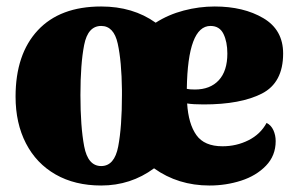

<svg xmlns="http://www.w3.org/2000/svg" viewBox="-20 -550 908 592"><path d="M830 -115Q830 -70 800 -39Q770 -8 723.5 7Q677 22 626 22Q529 22 455 -31Q383 22 292 22Q211 22 151.5 -12Q92 -46 60 -108Q28 -170 28 -252Q28 -383 96.5 -456.5Q165 -530 292 -530Q390 -530 460 -480Q499 -505 546.5 -517.5Q594 -530 642 -530Q731 -530 792 -494Q853 -458 853 -385Q853 -295 787.5 -261.5Q722 -228 608 -228Q575 -228 557 -231Q561 -168 585.5 -133.5Q610 -99 666 -99Q709 -99 746 -117.5Q783 -136 802 -171Q816 -164 823 -148.5Q830 -133 830 -115ZM292 -470Q251 -470 239.5 -411.5Q228 -353 228 -257Q228 -160 239.5 -99Q251 -38 292 -38Q333 -38 344.5 -98.5Q356 -159 356 -257V-272Q355 -361 343 -415.5Q331 -470 292 -470ZM556 -276Q564 -274 581 -274Q628 -274 654.5 -302.5Q681 -331 681 -385Q681 -421 669 -445.5Q657 -470 629 -470Q559 -470 556 -276Z"/></svg>

Font: Sansita ExtraBold
Style: Regular
Weight: 800
Designer: Pablo Cosgaya
Foundry: Omnibus-Type
Version: Version 1.006